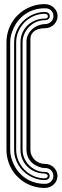

<svg xmlns="http://www.w3.org/2000/svg" viewBox="-20 -791 300 933"><path d="M197.5 5.4Q209.5 5.1 220.6 9.4Q231.7 13.7 240.4 21.6Q249 29.5 254.2 40.4Q259.3 51.3 259.3 64Q259.3 75.2 254.8 85.8Q250.2 96.4 241.9 104.6Q233.6 112.8 221.9 117.7Q210.2 122.6 195.8 122.3Q169.9 122.1 146.2 115.4Q122.6 108.6 102.1 96.6Q81.5 84.5 64.8 67.6Q48.1 50.8 36.3 30.2Q24.4 9.5 17.9 -14.2Q11.5 -37.8 11.5 -63.7V-584.7Q11.5 -610.6 17.9 -634.3Q24.4 -658 36.3 -678.6Q48.1 -699.2 64.8 -716.1Q81.5 -732.9 102.1 -745Q122.6 -757.1 146.2 -763.9Q169.9 -770.8 195.8 -771Q209.5 -771.2 221.2 -766.7Q232.9 -762.2 241.5 -754.2Q250 -746.1 254.9 -735.5Q259.8 -724.9 259.8 -712.9Q259.8 -701.7 255.2 -691Q250.7 -680.4 242.7 -672.1Q234.6 -663.8 223.1 -658.8Q211.7 -653.8 197.8 -653.8H197.5Q183.3 -653.8 170.7 -650.8Q158 -647.7 148.4 -641.2Q138.9 -634.8 133.3 -624.4Q127.7 -614 127.7 -599.4V-63.7Q127.7 -49.1 133.3 -36.5Q138.9 -23.9 148.4 -14.5Q158 -5.1 170.7 0.1Q183.3 5.4 197.5 5.4ZM108.6 -584.7Q107.9 -603.5 115.1 -619.5Q122.3 -635.5 134.6 -647.3Q147 -659.2 163.3 -666.1Q179.7 -673.1 197.5 -673.8H197.8Q206.8 -673.8 214.5 -676.9Q222.2 -679.9 227.8 -685.2Q233.4 -690.4 236.6 -697.5Q239.7 -704.6 239.7 -712.9Q239.7 -720.7 236.9 -727.8Q234.1 -734.9 228.6 -740.1Q223.1 -745.4 215.3 -748.3Q207.5 -751.2 197.8 -750.7H197.5Q171.4 -750.7 147.8 -743.8Q124.3 -736.8 104.5 -723.6Q84.7 -710.4 69.2 -691.5Q53.7 -672.6 43.5 -648.7Q36.9 -632.8 33.2 -617.4Q29.5 -602.1 29.5 -584.7V-63.7Q29.5 -46.4 33.2 -31Q36.9 -15.6 43.5 0.2Q53.7 24.2 69.2 43.1Q84.7 62 104.5 75.2Q124.3 88.4 147.8 95.3Q171.4 102.3 197.5 102.3Q206.3 102.5 214 99.7Q221.7 96.9 227.3 91.7Q232.9 86.4 236.1 79.3Q239.3 72.3 239.3 64Q239.3 55.7 236.2 48.5Q233.2 41.3 227.7 36Q222.2 30.8 214.5 28Q206.8 25.1 197.5 25.4Q187.7 25.4 180.2 23.2Q172.6 21 163.6 17.3Q150.9 12.5 140.7 4.4Q130.6 -3.7 123.4 -14.2Q116.2 -24.7 112.4 -37.2Q108.6 -49.8 108.6 -63.7ZM48.6 -584.7Q48.6 -605.2 54.1 -624.1Q59.6 -643.1 69.6 -659.5Q79.6 -676 93.3 -689.3Q106.9 -702.6 123.4 -712.3Q139.9 -721.9 158.3 -727.3Q176.8 -732.7 196 -732.9Q208.5 -732.9 215.1 -727.8Q221.7 -722.7 221.7 -712.9Q221.7 -704.6 215.8 -698.7Q210 -692.9 195.8 -692.9Q174.1 -692.4 154.7 -683.6Q135.3 -674.8 120.8 -659.9Q106.4 -645 98 -625.6Q89.6 -606.2 89.6 -584.7V-63.7Q89.6 -42.2 98 -22.8Q106.4 -3.4 120.8 11.5Q135.3 26.4 154.7 35.3Q174.1 44.2 195.8 44.4Q208.3 43.9 214.7 49.1Q221.2 54.2 221.2 64Q221.2 72.3 215.6 78.1Q210 84 196 84.2Q176.8 84 158.3 78.6Q139.9 73.2 123.4 63.7Q106.9 54.2 93.3 40.8Q79.6 27.3 69.6 11Q59.6 -5.4 54.1 -24.2Q48.6 -43 48.6 -63.7ZM79.6 -584.7Q79.6 -609.6 88.6 -630.7Q97.7 -651.9 113.3 -667.2Q128.9 -682.6 150.1 -691.4Q171.4 -700.2 195.8 -700.7Q201.7 -700.7 205.1 -701.8Q208.5 -702.9 210.2 -704.6Q211.9 -706.3 212.3 -708.5Q212.6 -710.7 212.6 -712.9Q212.6 -716.6 209 -720.2Q205.3 -723.9 197.5 -723.9Q168.2 -723.9 142.9 -712.5Q117.7 -701.2 98.9 -682Q80.1 -662.8 69.3 -637.7Q58.6 -612.5 58.6 -584.7V-63.7Q58.6 -35.9 69.3 -10.7Q80.1 14.4 98.9 33.6Q117.7 52.7 142.9 64.1Q168.2 75.4 197.5 75.4Q204.1 75 208.1 71.8Q212.2 68.6 212.2 64Q212.2 60.3 208.3 56.5Q204.3 52.7 195.8 52.2Q171.4 52 150.1 43.1Q128.9 34.2 113.3 18.8Q97.7 3.4 88.6 -17.7Q79.6 -38.8 79.6 -63.7Z"/></svg>

Font: TafelwerkOT
Style: Regular
Weight: 400
Designer: Peter Wiegel
Foundry: Peter Wiegel, based on an original design named Oxford by Christine Lord, 1969
Version: Version 1.000